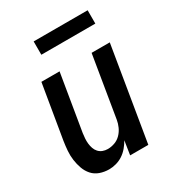

<svg xmlns="http://www.w3.org/2000/svg" viewBox="-173 -811 845 924"><g transform="rotate(-30 250.0 -349.5)"><path d="M163 8Q136 8 112 -0.5Q88 -9 72 -27Q56 -45 47.5 -68.5Q39 -92 35.5 -117.5Q32 -143 34 -169Q36 -195 40 -221L90 -520H191L139 -207Q137 -193 136 -178.5Q135 -164 136.5 -150Q138 -136 142.5 -123Q147 -110 156 -100Q165 -90 178 -85Q191 -80 206 -80Q225 -80 244.5 -87Q264 -94 278.5 -109Q293 -124 301.5 -143Q310 -162 313 -181L369 -520H470L384 0H283L295 -77Q285 -59 271 -42.5Q257 -26 239.5 -14.5Q222 -3 202 2.5Q182 8 163 8ZM455 -633H155V-707H455Z"/></g></svg>

Font: Iosevka Term Curly SmBd Obl
Style: Regular
Weight: 600
Italic angle: -9°
Designer: Belleve Invis
Foundry: Belleve Invis
Version: Version 32.3.0